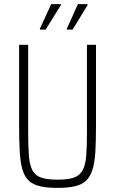

<svg xmlns="http://www.w3.org/2000/svg" viewBox="-20 -906 560 934"><path d="M260 8Q209 8 174.5 0Q140 -8 119.5 -27.5Q99 -47 89 -82Q79 -117 76 -169Q73 -221 73 -295V-688H117V-264Q117 -193 120.5 -148.5Q124 -104 137.5 -78Q151 -52 180.5 -42Q210 -32 260 -32Q311 -32 339.5 -42Q368 -52 382 -78Q396 -104 399.5 -148.5Q403 -193 403 -264V-688H447V-295Q447 -221 444 -169Q441 -117 430.5 -82.5Q420 -48 399.5 -28Q379 -8 345 0Q311 8 260 8ZM174 -762V-766L229 -886H276V-881L202 -762ZM305 -762V-766L359 -886H406V-881L333 -762Z"/></svg>

Font: Saira Condensed ExtraLight
Style: Regular
Weight: 250
Width: 3
Designer: Hector Gatti with collaboration of the Omnibus-Type team
Foundry: Omnibus-Type
Version: Version 1.101